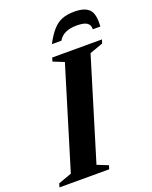

<svg xmlns="http://www.w3.org/2000/svg" viewBox="-186 -948 819 1033"><g transform="rotate(-20 223.5 -431.0)"><path d="M229.5 -624 167.5 -649 173.5 -670H458.5L452 -649L375.5 -621.5L200 -46L262.5 -21L256 0H-28.5L-22.5 -21L54 -48.5ZM356 -787Q278.5 -787 251 -738H196.5Q221.5 -785.5 245.8 -812.2Q270 -839 299.2 -850.2Q328.5 -861.5 368.5 -861.5Q429.5 -861.5 454.5 -834.5Q479.5 -807.5 474 -738H431Q431.5 -763.5 414.2 -775.2Q397 -787 356 -787Z"/></g></svg>

Font: Newsreader 16pt
Style: Bold Italic
Weight: 700
Italic angle: -17°
Designer: Hugues Gentile
Foundry: Production Type
Version: Version 1.003; ttfautohint (v1.8.3)